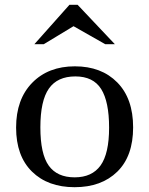

<svg xmlns="http://www.w3.org/2000/svg" viewBox="-20 -770 622 799"><path d="M434 -239Q434 -347 401 -399.5Q368 -452 293.5 -452Q219 -452 183.5 -401.5Q148 -351 148 -240Q148 -129 183 -80.5Q218 -32 290.5 -32Q363 -32 398.5 -81.5Q434 -131 434 -239ZM47 -239Q47 -357 114 -425.5Q181 -494 291.5 -494Q402 -494 468 -427Q534 -360 534 -240Q534 -120 468 -55.5Q402 9 290.5 9Q179 9 113 -56Q47 -121 47 -239ZM303 -750 458 -586H418L286 -661L162 -586H123L269 -750Z"/></svg>

Font: Ledger
Style: Regular
Weight: 400
Designer: Denis Masharov
Foundry: Denis Masharov
Version: 1.001